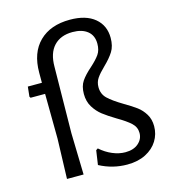

<svg xmlns="http://www.w3.org/2000/svg" viewBox="-107 -789 778 883"><g transform="rotate(-15 282.0 -348.0)"><path d="M446 -266Q482 -245 503.5 -229Q525 -213 540 -188.5Q555 -164 555 -131Q555 -93 535.5 -61.5Q516 -30 479 -11Q442 8 391 8Q321 8 259 -25L269 -93L278 -99Q305 -75 336 -62Q367 -49 397 -49Q436 -49 459 -69Q482 -89 482 -118Q482 -146 461 -165.5Q440 -185 397 -210Q359 -233 336.5 -250.5Q314 -268 297.5 -294.5Q281 -321 281 -357Q281 -394 297 -417.5Q313 -441 344 -468Q373 -494 387 -514Q401 -534 401 -565Q401 -604 375 -625Q349 -646 304 -646Q247 -646 215 -612Q183 -578 183 -513L179 -198L184 0H105L111 -190L109 -404H40L36 -410L41 -457H108V-505Q108 -600 161 -652Q214 -704 307 -704Q383 -704 425 -669Q467 -634 467 -575Q467 -536 451 -510.5Q435 -485 404 -455Q379 -431 366.5 -412.5Q354 -394 354 -370Q354 -337 376.5 -315.5Q399 -294 446 -266Z"/></g></svg>

Font: Alegreya Sans
Style: Regular
Weight: 400
Designer: Juan Pablo del Peral
Foundry: Huerta Tipografica
Version: Version 2.008; ttfautohint (v1.6)